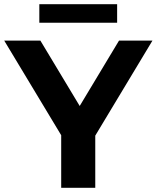

<svg xmlns="http://www.w3.org/2000/svg" viewBox="-34 -893 745 913"><path d="M523 -873H153V-785H523ZM691 -700H532L345 -389L158 -700H-14L257 -250V0H419V-248Z"/></svg>

Font: Talent SemiBold
Style: Bold
Weight: 700
Designer: Mike Powis
Version: Version 1.001;hotconv 1.0.109;makeotfexe 2.5.65596